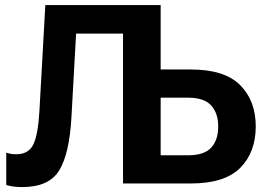

<svg xmlns="http://www.w3.org/2000/svg" viewBox="-20 -731 1063 765"><path d="M160.6 -710.9H620.1V-454.1H740.7Q875.2 -454.1 937.1 -391.6Q999 -329.1 999 -227.5Q999 -124.3 937.1 -62.1Q875.2 0 740.5 0H470.2V-597.2H283.2L264.6 -263.2Q256.6 -119.4 216.2 -52.5Q175.8 14.4 67.9 14.4Q54.2 14.4 37.7 12.8Q21.2 11.2 4.9 6.1V-122.8Q16.4 -118.9 25.9 -117.7Q35.4 -116.5 45.4 -116.5Q93.3 -116.5 112.5 -155Q131.8 -193.6 137.2 -291ZM620.1 -341.8V-112.3H729Q793.5 -112.3 821.4 -142.6Q849.4 -172.9 849.4 -227.5Q849.4 -279.8 821.4 -310.8Q793.5 -341.8 729.2 -341.8Z"/></svg>

Font: RobotoFlex
Style: Regular
Weight: 400
Designer: Berlow after Robertson
Foundry: Google
Version: Version 2.136